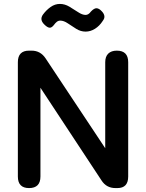

<svg xmlns="http://www.w3.org/2000/svg" viewBox="-20 -958 743 978"><path d="M128 0Q71 0 71 -59V-641Q71 -700 128 -700H141Q186 -700 212 -661L516 -203V-641Q516 -670 531.5 -685Q547 -700 575 -700Q633 -700 633 -641V-59Q633 0 578 0H568Q522 0 497 -39L186 -511V-59Q186 0 128 0ZM254 -830Q242 -815 231 -817Q220 -819 206 -833Q180 -858 199 -884Q216 -907 238 -922.5Q260 -938 285 -938Q310 -938 333.5 -924Q357 -910 378 -896Q399 -882 416 -882Q431 -882 443 -899Q460 -917 472.5 -916Q485 -915 498 -901Q509 -890 511.5 -877.5Q514 -865 503 -851Q487 -826 464 -811.5Q441 -797 416 -797Q391 -797 368.5 -811Q346 -825 325.5 -839Q305 -853 287 -853Q277 -853 269 -846.5Q261 -840 254 -830Z"/></svg>

Font: Zen Maru Gothic
Style: Bold
Weight: 700
Designer: Yoshimichi Ohira
Foundry: Positype
Version: Version 1.001